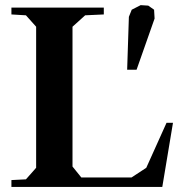

<svg xmlns="http://www.w3.org/2000/svg" viewBox="-20 -735 715 755"><path d="M388.2 -705.1V-678.2L314.9 -674.8L265.1 -629.9V-80.1L299.8 -37.1H497.1L555.2 -75.2L634.8 -252H660.2L618.2 0H24.9V-26.9L82 -29.8L122.1 -75.2V-629.9L82 -674.8L24.9 -678.2V-705.1ZM480 -460.9H517.1L587.9 -662.1L585.9 -696.8L563 -712.9L533.2 -714.8L498 -696.8L486.8 -668.9Z"/></svg>

Font: Ortica Angular Bold
Style: Regular
Weight: 700
Designer: Benedetta Bovani
Foundry: Collletttivo
Version: Version 2.000;Glyphs 3.1.2 (3151)